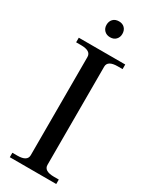

<svg xmlns="http://www.w3.org/2000/svg" viewBox="-224 -924 772 974"><g transform="rotate(30 162.0 -437.0)"><path d="M115 -827Q115 -848 127.5 -861Q140 -874 162 -874Q183 -874 195.5 -861Q208 -848 208 -827Q208 -807 195.5 -794Q183 -781 162 -781Q141 -781 128 -794Q115 -807 115 -827ZM26 -26H55Q113 -26 113 -62V-637Q113 -673 55 -673H26V-700H298V-673H270Q211 -673 211 -637V-62Q211 -26 270 -26H298V0H26Z"/></g></svg>

Font: TavirajRegular
Style: Regular
Weight: 400
Designer: Katatrad Team
Foundry: CadsonDemak
Version: Version 1.001